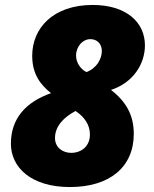

<svg xmlns="http://www.w3.org/2000/svg" viewBox="-20 -745 620 775"><path d="M262 10C422 10 520 -70 520 -205C520 -281 488 -336 428 -382C517 -411 565 -486 565 -562C565 -655 490 -725 354 -725C193 -725 110 -630 110 -520C110 -443 146 -401 186 -369C81 -332 24 -264 24 -165C24 -69 106 10 262 10ZM329 -454C304 -466 287 -494 287 -520C287 -558 314 -587 345 -587C369 -587 391 -571 391 -539C391 -508 371 -470 329 -454ZM267 -128C235 -128 202 -148 202 -188C202 -236 238 -272 285 -297C321 -273 343 -241 343 -202C343 -155 309 -128 267 -128Z"/></svg>

Font: Noto Sans Black
Style: Italic
Weight: 900
Italic angle: -12°
Designer: Monotype Design Team
Foundry: Monotype Imaging Inc.
Version: Version 2.013